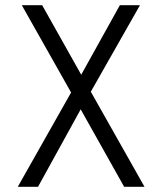

<svg xmlns="http://www.w3.org/2000/svg" viewBox="-20 -720 626 740"><path d="M48.5 0 254 -363.5 64 -700H142.5L293 -432L442 -700H519.5L330 -366.5L537 0H458.5L291 -298.5L126.5 0Z"/></svg>

Font: Overpass Light
Style: Regular
Weight: 300
Designer: Delve Withrington, Dave Bailey, Thomas Jockin
Foundry: Delve Fonts LLC
Version: Version 4.000; ttfautohint (v1.8.3)